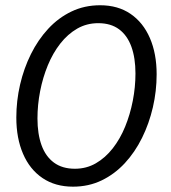

<svg xmlns="http://www.w3.org/2000/svg" viewBox="-20 -688 640 720"><path d="M253.8 12Q187.1 12 139.4 -20.3Q91.7 -52.6 66.5 -111.1Q41.2 -169.5 41.2 -247.2Q41.2 -309.8 55.3 -370.7Q69.4 -431.6 96 -485.2Q122.7 -538.9 160.8 -580.1Q199 -621.4 247.9 -644.8Q296.8 -668.3 355.5 -668.3Q422.2 -668.3 469.5 -636Q516.8 -603.7 542.1 -545.3Q567.4 -486.8 567.4 -409.2Q567.4 -346.5 553.3 -285.6Q539.2 -224.8 512.7 -171.1Q486.2 -117.4 448.1 -76.2Q409.9 -35 361.2 -11.5Q312.4 12 253.8 12ZM260.9 -55.2Q304 -55.2 339.5 -75.7Q374.9 -96.1 402.8 -131.7Q430.6 -167.3 449.3 -213.1Q468 -258.8 478 -310.2Q488 -361.6 488 -412.5Q488 -470.2 472.8 -512.6Q457.5 -555 426.7 -578Q395.8 -601.1 348.3 -601.1Q305.3 -601.1 269.6 -580.7Q234 -560.2 206.1 -524.6Q178.3 -489 159.4 -443.2Q140.5 -397.5 130.5 -346.1Q120.5 -294.7 120.5 -243.8Q120.5 -186.1 135.7 -143.7Q151 -101.3 182.2 -78.3Q213.5 -55.2 260.9 -55.2Z"/></svg>

Font: SourceCodeVF
Style: Italic
Weight: 200
Italic angle: -11°
Monospace: yes
Designer: Paul D. Hunt, Teo Tuominen
Foundry: Adobe
Version: Version 1.026;hotconv 1.1.0;makeotfexe 2.6.0